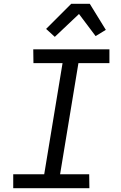

<svg xmlns="http://www.w3.org/2000/svg" viewBox="-20 -996 640 1016"><path d="M453 0H50V-74H214L311 -662H157L156 -735H559V-662H395L298 -74H452ZM270 -801 224 -843 357 -976H455L540 -838L486 -805L398 -922Z"/></svg>

Font: Iosevka Extended
Style: Italic
Weight: 400
Width: 7
Italic angle: -9°
Monospace: yes
Designer: Belleve Invis
Foundry: Belleve Invis
Version: Version 32.5.0; ttfautohint (v1.8.4)